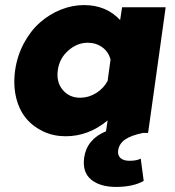

<svg xmlns="http://www.w3.org/2000/svg" viewBox="-20 -529 695 764"><path d="M569.8 -3.9 568.8 0H548.8Q501 9.8 477.5 26.4Q454.1 43 450.2 68.8Q447.3 88.4 459.2 99.6Q471.2 110.8 495.1 110.8Q524.4 110.8 540 102.1L551.8 190.9Q509.3 214.8 441.9 214.8Q377.9 214.8 342.5 185.5Q307.1 156.2 314.9 98.1Q325.2 25.4 401.9 -6.8L408.2 -49.8Q332.5 13.2 241.2 13.2Q193.8 13.2 153.3 -5.4Q112.8 -23.9 84.7 -57.1Q56.6 -90.3 44.4 -139.9Q32.2 -189.5 40 -248Q48.3 -307.1 75.2 -357.2Q102.1 -407.2 139.6 -439.9Q177.2 -472.7 222.4 -490.7Q267.6 -508.8 314 -508.8Q402.8 -508.8 458 -449.2L465.8 -500H639.2L596.2 -191.9ZM210 -249Q203.6 -202.1 229.7 -171.1Q255.9 -140.1 298.8 -140.1Q332 -140.1 361.8 -158.2Q391.6 -176.3 408.2 -207L419.9 -292Q411.6 -323.2 386.7 -341.1Q361.8 -358.9 329.1 -358.9Q286.6 -358.9 251.2 -327.4Q215.8 -295.9 210 -249Z"/></svg>

Font: Human Sans Black
Style: Italic
Weight: 800
Italic angle: -8°
Designer: Tim Radville
Foundry: Continuum
Version: Version 1.000;FEAKit 1.0